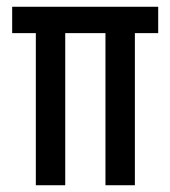

<svg xmlns="http://www.w3.org/2000/svg" viewBox="-20 -548 504 568"><path d="M86 0V-513H173V0ZM292 0V-513H379V0ZM16 -450V-528H448V-450Z"/></svg>

Font: Bricolage Grotesque 24pt Condensed
Style: Regular
Weight: 400
Width: 3
Designer: Mathieu Triay
Foundry: Atelier Triay
Version: Version 1.001;gftools[0.9.33.dev8+g029e19f]